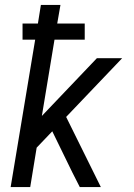

<svg xmlns="http://www.w3.org/2000/svg" viewBox="-20 -755 540 775"><path d="M23 0 122 -595H71V-660H133L145 -735H224L211 -660H322V-595H200L149 -287L371 -520H473L247 -283L387 0H302L272 -59L191 -225L128 -159L102 0Z"/></svg>

Font: Iosevka SS04
Style: Italic
Weight: 400
Italic angle: -9°
Monospace: yes
Designer: Belleve Invis
Foundry: Belleve Invis
Version: Version 19.0.0; ttfautohint (v1.8.4)